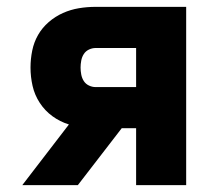

<svg xmlns="http://www.w3.org/2000/svg" viewBox="-20 -540 640 560"><path d="M45 0 181 -177Q155 -185 133 -201Q111 -217 96 -240Q81 -263 75 -289.5Q69 -316 69 -343Q69 -368 74 -392.5Q79 -417 91 -438Q103 -459 122 -475.5Q141 -492 163.5 -502Q186 -512 210 -516Q234 -520 259 -520H523V0H377V-166H335L207 0ZM377 -286V-400H259Q249 -400 239.5 -395.5Q230 -391 224.5 -382.5Q219 -374 217 -363.5Q215 -353 215 -343Q215 -333 217 -322.5Q219 -312 224.5 -303.5Q230 -295 239.5 -290.5Q249 -286 259 -286Z"/></svg>

Font: Iosevka SS04 Heavy Extended
Style: Regular
Weight: 900
Width: 7
Monospace: yes
Designer: Belleve Invis
Foundry: Belleve Invis
Version: Version 19.0.0; ttfautohint (v1.8.4)